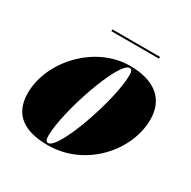

<svg xmlns="http://www.w3.org/2000/svg" viewBox="-134 -699 833 838"><g transform="rotate(30 282.0 -279.5)"><path d="M201 -569V-560H441V-569ZM208.5 10C399.5 10 541.5 -155 541.5 -310C541.5 -420 464 -470 348 -470C172 -470 20 -304.5 20 -144.5C20 -34.5 92.5 10 208.5 10ZM205.5 1C194.5 1 191 -10 191 -29C191 -148 297 -461 351 -461C362 -461 365.5 -450 365.5 -431C365.5 -312 259.5 1 205.5 1Z"/></g></svg>

Font: Bodoni* 24pt Fatface
Style: Italic
Weight: 900
Italic angle: -13°
Version: Version 2.3